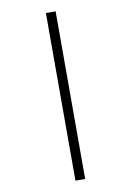

<svg xmlns="http://www.w3.org/2000/svg" viewBox="-106 -824 770 1128"><g transform="rotate(-10 279.0 -260.0)"><path d="M250 240V-760H308V240Z"/></g></svg>

Font: Noto Serif Khojki
Style: Regular
Weight: 400
Designer: Juan Bruce
Version: Version 2.002